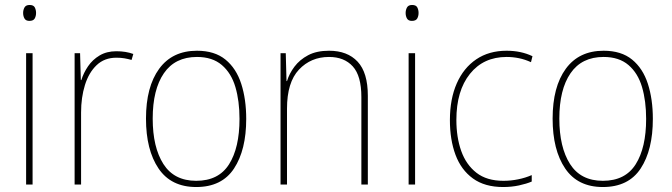

<svg xmlns="http://www.w3.org/2000/svg" viewBox="-20 -742 2700 772"><path d="M99 -722Q115 -722 120 -712Q125 -702 125 -690Q125 -677 119.5 -667.5Q114 -658 98 -658Q84 -658 78.5 -667.5Q73 -677 73 -690Q73 -702 78.5 -712Q84 -722 99 -722ZM111 -528V0H85V-528Z M448 -536Q486 -536 516 -525L509 -501Q495 -505 480.5 -507.5Q466 -510 448 -510Q400 -510 368.5 -480Q337 -450 321.5 -400Q306 -350 306 -290V0H280V-528H302L305 -420H307Q316 -449 334 -475.5Q352 -502 380.5 -519Q409 -536 448 -536Z M970 -264Q970 -139 921 -64.5Q872 10 769 10Q668 10 617.5 -64.5Q567 -139 567 -265Q567 -393 620 -465.5Q673 -538 772 -538Q843 -538 886.5 -502.5Q930 -467 950 -405Q970 -343 970 -264ZM594 -265Q594 -150 637 -82.5Q680 -15 769 -15Q859 -15 901 -81.5Q943 -148 943 -264Q943 -336 926.5 -392Q910 -448 872 -480.5Q834 -513 772 -513Q684 -513 639 -447.5Q594 -382 594 -265Z M1303 -538Q1377 -538 1418 -494Q1459 -450 1459 -357V0H1433V-352Q1433 -437 1398.5 -475Q1364 -513 1303 -513Q1230 -513 1182 -462Q1134 -411 1134 -305V0H1108V-528H1129L1132 -416H1134Q1143 -446 1164 -474Q1185 -502 1219 -520Q1253 -538 1303 -538Z M1637 -722Q1653 -722 1658 -712Q1663 -702 1663 -690Q1663 -677 1657.5 -667.5Q1652 -658 1636 -658Q1622 -658 1616.5 -667.5Q1611 -677 1611 -690Q1611 -702 1616.5 -712Q1622 -722 1637 -722ZM1649 -528V0H1623V-528Z M2003 10Q1929 10 1881.5 -24.5Q1834 -59 1811.5 -119.5Q1789 -180 1789 -259Q1789 -344 1816.5 -406.5Q1844 -469 1895 -503.5Q1946 -538 2017 -538Q2075 -538 2121 -516L2115 -492Q2091 -503 2066.5 -508Q2042 -513 2017 -513Q1924 -513 1869.5 -445Q1815 -377 1815 -260Q1815 -190 1834.5 -135Q1854 -80 1895.5 -47.5Q1937 -15 2004 -15Q2034 -15 2063.5 -21Q2093 -27 2118 -38V-12Q2097 -3 2067 3.5Q2037 10 2003 10Z M2605 -264Q2605 -139 2556 -64.5Q2507 10 2404 10Q2303 10 2252.5 -64.5Q2202 -139 2202 -265Q2202 -393 2255 -465.5Q2308 -538 2407 -538Q2478 -538 2521.5 -502.5Q2565 -467 2585 -405Q2605 -343 2605 -264ZM2229 -265Q2229 -150 2272 -82.5Q2315 -15 2404 -15Q2494 -15 2536 -81.5Q2578 -148 2578 -264Q2578 -336 2561.5 -392Q2545 -448 2507 -480.5Q2469 -513 2407 -513Q2319 -513 2274 -447.5Q2229 -382 2229 -265Z"/></svg>

Font: Noto Sans Lao UI SemCond Thin
Style: Regular
Weight: 100
Width: 4
Designer: Monotype Design Team
Foundry: Monotype Imaging Inc.
Version: Version 2.000; ttfautohint (v1.8.4.7-5d5b)